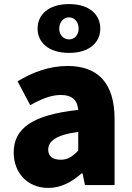

<svg xmlns="http://www.w3.org/2000/svg" viewBox="-20 -906 646 940"><path d="M216 14C279 14 332 -15 379 -57H384L396 0H541V-323C541 -501 458 -583 311 -583C222 -583 141 -553 66 -508L128 -391C185 -423 232 -441 277 -441C335 -441 359 -414 363 -368C141 -344 47 -279 47 -159C47 -64 111 14 216 14ZM277 -124C240 -124 216 -140 216 -173C216 -213 252 -246 363 -260V-169C337 -141 313 -124 277 -124ZM318 -647C420 -647 471 -700 471 -766C471 -833 420 -886 318 -886C216 -886 164 -833 164 -766C164 -700 216 -647 318 -647ZM318 -713C292 -713 270 -734 270 -766C270 -799 292 -821 318 -821C344 -821 365 -799 365 -766C365 -734 344 -713 318 -713Z"/></svg>

Font: Noto Sans HK Black
Style: Regular
Weight: 900
Designer: Ryoko NISHIZUKA 西塚涼子 (kana, bopomofo & ideographs); Paul D. Hunt (Latin, Greek & Cyrillic); Sandoll Communications 산돌커뮤니
Foundry: Adobe
Version: Version 2.004;hotconv 1.0.118;makeotfexe 2.5.65603